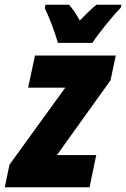

<svg xmlns="http://www.w3.org/2000/svg" viewBox="-62 -786 530 806"><path d="M181 -606H326C349 -643 413 -721 445 -754L448 -766H343C325 -752 302 -730 273 -700C258 -728 242 -750 228 -766H129L126 -752C147 -708 169 -649 181 -606ZM-42 0H314L342 -135H177L402 -449L424 -553H85L56 -418H212L-22 -95Z"/></svg>

Font: Noto Sans ExtraCondensed Black
Style: Italic
Weight: 900
Width: 2
Italic angle: -12°
Designer: Monotype Design Team
Foundry: Monotype Imaging Inc.
Version: Version 2.013